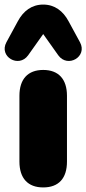

<svg xmlns="http://www.w3.org/2000/svg" viewBox="-41 -810 377 840"><path d="M148 10C216 10 252 -30 252 -103V-391C252 -464 215 -504 148 -504C81 -504 44 -464 44 -391V-103C44 -30 81 10 148 10ZM309 -625 259 -717C235 -762 198 -790 148 -790C98 -790 61 -762 37 -717L-13 -625C-47 -562 41 -511 82 -568L148 -661L214 -568C255 -511 343 -562 309 -625Z"/></svg>

Font: SN Pro Black
Style: Regular
Weight: 900
Designer: Tobias Whetton
Foundry: Supernotes
Version: Version 1.001;Glyphs 3.2 (3249)